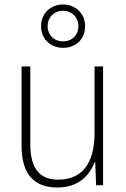

<svg xmlns="http://www.w3.org/2000/svg" viewBox="-20 -825 562 855"><path d="M261 -612C317 -612 359 -650 359 -709C359 -765 316 -805 261 -805C206 -805 163 -766 163 -709C163 -649 207 -612 261 -612ZM261 -641C219 -641 192 -670 192 -709C192 -747 220 -777 261 -777C300 -777 329 -748 329 -708C329 -669 302 -641 261 -641ZM439 -529H401V-232C401 -91 340 -25 239 -25C158 -25 115 -73 115 -182V-529H76V-176C76 -53 129 10 235 10C330 10 379 -44 401 -103H404L408 0H439Z"/></svg>

Font: Noto Sans Malayalam SemiCondensed ExtraLight
Style: Regular
Weight: 200
Width: 4
Designer: Jelle Bosma - Monotype Design Team
Foundry: Monotype Imaging Inc.
Version: Version 2.104